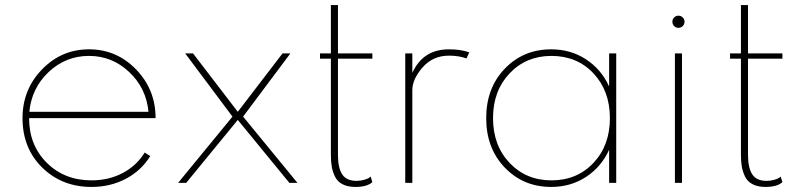

<svg xmlns="http://www.w3.org/2000/svg" viewBox="-20 -723 3132 759"><path d="M69 -256Q69 -369 146 -448.5Q223 -528 332 -528Q441 -528 518 -448.5Q595 -369 595 -256H95Q95 -149 165 -79.5Q235 -10 342 -10Q410 -10 465 -39Q520 -68 552 -120L574 -106Q538 -48 477 -16Q416 16 342 16Q225 16 147 -60.5Q69 -137 69 -256ZM96 -281H567Q558 -375 490.5 -438.5Q423 -502 332 -502Q240 -502 172.5 -438.5Q105 -375 96 -281Z M712 -512H743L920 -281L1097 -512H1128L941 -262L1156 0H1124L920 -249L716 0H684L899 -262Z M1245 -512H1288V-703H1316V-512H1452V-491H1316V-111Q1316 -59 1333 -33.5Q1350 -8 1389 -8Q1405 -8 1419 -12Q1433 -16 1439 -20L1445 -25L1452 -3Q1431 16 1385 16Q1355 16 1334.5 5.5Q1314 -5 1304.5 -24.5Q1295 -44 1291.5 -64Q1288 -84 1288 -111V-491H1245Z M1582 -512H1610V-435Q1652 -528 1755 -528Q1802 -528 1835 -516L1824 -492Q1794 -503 1755 -503Q1691 -503 1650.5 -456.5Q1610 -410 1610 -367V0H1582Z M2159 -528Q2236 -528 2296.5 -488.5Q2357 -449 2388 -381V-512H2416V0H2388V-131Q2357 -63 2296.5 -23.5Q2236 16 2159 16Q2049 16 1975.5 -60.5Q1902 -137 1902 -256Q1902 -375 1975.5 -451.5Q2049 -528 2159 -528ZM2160 -10Q2261 -10 2326 -79Q2391 -148 2391 -256Q2391 -364 2326 -433Q2261 -502 2160 -502Q2060 -502 1994.5 -433Q1929 -364 1929 -256Q1929 -148 1994.5 -79Q2060 -10 2160 -10Z M2648 -512H2676V0H2648ZM2645 -654Q2652 -661 2662 -661Q2672 -661 2679 -654Q2686 -647 2686 -637Q2686 -627 2679 -620Q2672 -613 2662 -613Q2652 -613 2645 -620Q2638 -627 2638 -637Q2638 -647 2645 -654Z M2866 -512H2909V-703H2937V-512H3073V-491H2937V-111Q2937 -59 2954 -33.5Q2971 -8 3010 -8Q3026 -8 3040 -12Q3054 -16 3060 -20L3066 -25L3073 -3Q3052 16 3006 16Q2976 16 2955.5 5.5Q2935 -5 2925.5 -24.5Q2916 -44 2912.5 -64Q2909 -84 2909 -111V-491H2866Z"/></svg>

Font: Spartan MB
Style: Regular
Weight: 250
Designer: Matt Bailey
Foundry: Matt Bailey
Version: Version 1.000